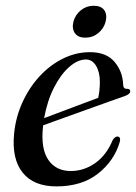

<svg xmlns="http://www.w3.org/2000/svg" viewBox="-20 -639 474 668"><path d="M396.5 -144.5Q377 -79 320.8 -34.8Q264.5 9.5 176 9.5Q97.5 9.5 59 -38.2Q20.5 -86 29 -173.5Q34.5 -231 57.8 -282.2Q81 -333.5 117.2 -373Q153.5 -412.5 198.8 -435Q244 -457.5 293 -457.5Q350 -457.5 378.5 -423.8Q407 -390 408.5 -344Q409 -329 422.5 -330Q432.5 -330 433 -322Q433.5 -311.5 413.5 -304.5Q398.5 -299.5 364.2 -287.2Q330 -275 287 -259.5Q244 -244 202 -229Q160 -214 130 -203Q129.5 -200.5 129.5 -197.5Q121.5 -122 148 -83Q174.5 -44 226.5 -44Q271.5 -44 310.8 -71.2Q350 -98.5 372 -151.5Q380.5 -164.5 388.5 -164Q401.5 -163.5 396.5 -144.5ZM279 -432Q250.5 -432 221 -406.2Q191.5 -380.5 168 -334.5Q144.5 -288.5 133.5 -228Q161.5 -238.5 196.8 -251.8Q232 -265 265.2 -277.5Q298.5 -290 321.5 -298.5Q327 -320 327.5 -353.5Q327.5 -388 314.2 -410Q301 -432 279 -432ZM277 -508Q251.5 -508 240.5 -523.8Q229.5 -539.5 235.5 -563.5Q242 -588 261.5 -603.5Q281 -619 306 -619Q332 -619 342.8 -603.5Q353.5 -588 347.5 -563.5Q341 -539.5 321.8 -523.8Q302.5 -508 277 -508Z"/></svg>

Font: Fraunces 72pt S000
Style: Italic
Weight: 400
Italic angle: -16°
Version: Version 1.000; ttfautohint (v1.8.3)